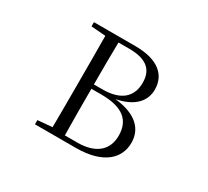

<svg xmlns="http://www.w3.org/2000/svg" viewBox="-142 -957 1285 1185"><g transform="rotate(30 500.0 -364.0)"><path d="M218 -698 321 -690C322 -591 322 -492 322 -393V-340C322 -238 322 -138 321 -39L218 -30V0H508C713 0 791 -94 791 -198C791 -294 726 -367 570 -383C700 -408 752 -477 752 -555C752 -658 677 -728 513 -728H218ZM410 -364H482C634 -364 701 -306 701 -197C701 -91 627 -33 501 -33H412C410 -134 410 -238 410 -364ZM412 -695H488C617 -695 666 -643 666 -554C666 -453 601 -395 472 -395H410C410 -499 410 -598 412 -695Z"/></g></svg>

Font: Harano Aji Mincho CN
Style: Regular
Weight: 400
Foundry: Masamichi Hosoda
Version: HaranoAjiMinchoCN-Regular version 20230610;ttx 4.39.4